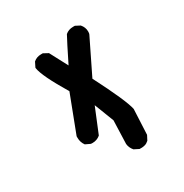

<svg xmlns="http://www.w3.org/2000/svg" viewBox="-142 -570 784 817"><g transform="rotate(-30 250.0 -161.0)"><path d="M152.3 12.7Q144.5 12.7 142.6 11.7L120.1 1Q107.4 -16.6 107.4 -38.1Q107.4 -41 107.4 -45.9L176.8 -227.5Q107.4 -342.8 101.6 -383.8V-386.7L113.3 -410.2Q128.9 -423.8 150.4 -423.8Q153.3 -423.8 159.2 -423.8L182.6 -411.1L228.5 -324.2Q273.4 -415 289.1 -443.4Q304.7 -457 327.1 -457Q330.1 -457 335.9 -457L358.4 -445.3Q373 -428.7 373 -408.2Q373 -397.5 371.1 -394.5Q351.6 -355.5 288.1 -224.6Q366.2 -72.3 376 -25.4L370.1 98.6L358.4 121.1Q348.6 129.9 339.4 132.3Q330.1 134.8 324.2 134.8Q318.4 134.8 312.5 134.8L289.1 123Q275.4 107.4 273.4 87.9L277.3 -26.4L240.2 -122.1L191.4 -2.9L190.4 -1Q173.8 12.7 152.3 12.7Z"/></g></svg>

Font: JasonHandwriting2
Style: SemiBold
Weight: 600
Version: Version 1.04.7